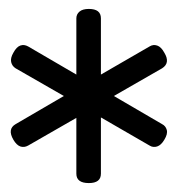

<svg xmlns="http://www.w3.org/2000/svg" viewBox="-20 -1025 398 430"><path d="M179 -615Q151 -615 151 -636V-761L43 -699Q34 -694 25.5 -697Q17 -700 10 -712Q-4 -736 15 -747L123 -810L15 -872Q7 -877 5 -886Q3 -895 10 -907Q17 -920 25.5 -923Q34 -926 43 -921L151 -858V-984Q151 -993 158 -999Q165 -1005 179 -1005Q206 -1005 206 -984V-858L315 -921Q323 -926 332 -923Q341 -920 348 -907Q362 -884 343 -872L235 -810L343 -747Q351 -743 353.5 -734Q356 -725 348 -712Q341 -700 332 -697Q323 -694 315 -699L206 -762V-636Q206 -615 179 -615Z"/></svg>

Font: Playwrite PL
Style: Regular
Weight: 400
Designer: Veronika Burian, José Scaglione
Foundry: TypeTogether
Version: Version 1.002